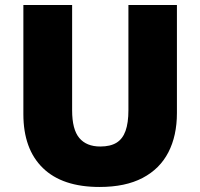

<svg xmlns="http://www.w3.org/2000/svg" viewBox="-20 -734 797 764"><path d="M684 -284Q684 -194 650 -128Q616 -62 547.5 -26Q479 10 376 10Q228 10 150.5 -65.5Q73 -141 73 -280V-714H267V-295Q267 -219 295.5 -185Q324 -151 379 -151Q419 -151 443.5 -166Q468 -181 479.5 -213Q491 -245 491 -296V-714H684Z"/></svg>

Font: Noto Sans Devanagari Black
Style: Regular
Weight: 900
Version: Version 2.003